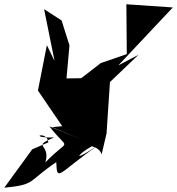

<svg xmlns="http://www.w3.org/2000/svg" viewBox="-126 -618 831 901"><path d="M25 83 -106 263C45 248 2 234 138 143C142 241 146 194 337 62C181 166 260 84 328 58C251 73 334 54 351 106L374 8L390 -233L524 -361L429 -311L685 -583L467 -598L469 -364L347 -322L255 -251L186 -250L200 -405L163 -522L81 -575L130 -332L94 -406L52 -193L166 -26L119 -21L252 34L106 -25C200 98 204 22 87 144C114 54 18 73 128 27C-3 31 94 -10 101 50Z"/></svg>

Font: Asimov Silicon
Style: Regular
Weight: 400
Designer: Google
Version: Version 2.000980; 2014